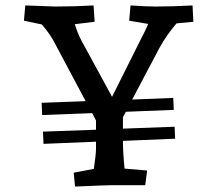

<svg xmlns="http://www.w3.org/2000/svg" viewBox="-20 -681 799 706"><path d="M134 -591 68 -605 73 -661Q128 -659 183 -657Q256 -657 324 -661L328 -601L255 -592Q267 -551 293 -507L392 -325L500 -541Q514 -567 525 -593L455 -605L460 -661Q520 -657 551 -657Q614 -657 688 -661L691 -601L629 -595Q594 -554 568 -508L466 -315L617 -321L619 -277L443 -270L432 -250V-208L622 -215L624 -171L432 -163Q432 -121 438 -61L521 -54L514 0H388Q371 0 256 5L251 -46L325 -60Q333 -114 333 -134V-160L140 -152L138 -197L333 -204V-238L319 -265L135 -258L133 -303L295 -309L181 -523Q167 -552 134 -591Z"/></svg>

Font: Andada Pro Medium
Style: Regular
Weight: 500
Designer: Carolina Giovagnoli
Foundry: Huerta Tipografica
Version: Version 3.005; ttfautohint (v1.8.4)